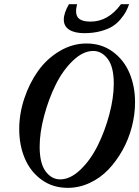

<svg xmlns="http://www.w3.org/2000/svg" viewBox="-20 -884 665 917"><path d="M382.8 -725.6Q336.4 -725.6 310.5 -742.2Q284.7 -758.8 284.7 -790.5Q284.7 -821.3 309.1 -863.8H348.1Q336.9 -819.8 352.3 -800.3Q367.7 -780.8 412.6 -780.8Q497.1 -780.8 557.6 -863.8H596.7Q589.4 -843.8 581.1 -828.1Q572.8 -812.5 555.7 -792Q538.6 -771.5 517.1 -758.1Q495.6 -744.6 460.7 -735.1Q425.8 -725.6 382.8 -725.6ZM303.7 13.2Q231.9 13.2 178.5 -25.6Q125 -64.5 98.4 -127.7Q71.8 -190.9 71.8 -267.6Q71.8 -340.8 96.2 -414.1Q120.6 -487.3 162.1 -545.4Q203.6 -603.5 264.6 -639.9Q325.7 -676.3 393.1 -676.3Q464.8 -676.3 518.3 -637.2Q571.8 -598.1 598.4 -535.2Q625 -472.2 625 -395.5Q625 -336.9 609.6 -277.8Q594.2 -218.8 565.2 -166.7Q536.1 -114.7 497.6 -74.2Q459 -33.7 408.4 -10.3Q357.9 13.2 303.7 13.2ZM267.1 -27.3Q315.9 -27.3 364.3 -73.7Q412.6 -120.1 446.8 -189Q481 -257.8 502.2 -337.6Q523.4 -417.5 523.4 -484.4Q523.4 -564.5 494.6 -602.5Q465.8 -640.6 425.3 -640.6Q376.5 -640.6 328.1 -594.2Q279.8 -547.9 245.8 -479Q211.9 -410.2 190.7 -330.3Q169.4 -250.5 169.4 -183.6Q169.4 -103.5 198 -65.4Q226.6 -27.3 267.1 -27.3Z"/></svg>

Font: Elstob 18pt SemiBold
Style: Italic
Weight: 600
Italic angle: -20°
Designer: Peter S. Baker
Version: Version 1.015